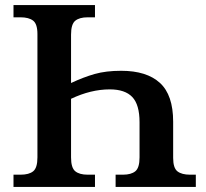

<svg xmlns="http://www.w3.org/2000/svg" viewBox="-20 -734 809 754"><path d="M33 -48H61Q94 -48 110.5 -61.5Q127 -75 127 -116V-600Q127 -640 110 -653Q93 -666 61 -666H33V-714H353V-666H324Q292 -666 275.5 -652.5Q259 -639 259 -598V-408Q308 -431 352 -443.5Q396 -456 456 -456Q556 -456 608 -408.5Q660 -361 660 -256V-114Q660 -74 677 -61Q694 -48 726 -48H749V0H434V-48H463Q495 -48 511.5 -61.5Q528 -75 528 -116V-254Q528 -323 499.5 -353Q471 -383 411 -383Q337 -383 259 -346V-116Q259 -75 275.5 -61.5Q292 -48 324 -48H353V0H33Z"/></svg>

Font: Noto Serif SemiBold
Style: Regular
Weight: 600
Designer: Monotype Design Team
Foundry: Monotype Imaging Inc.
Version: Version 1.001